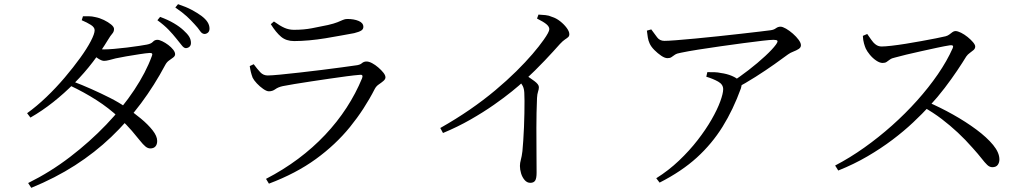

<svg xmlns="http://www.w3.org/2000/svg" viewBox="-20 -835 4940 921"><path d="M872 -604Q862 -604 851.5 -618Q841 -632 825 -651Q810 -670 789 -692Q768 -714 735 -738L748 -754Q786 -740 814 -723.5Q842 -707 860 -690Q879 -673 887.5 -659Q896 -645 896 -629Q896 -618 889.5 -611.5Q883 -605 872 -604ZM115 43Q222 -10 316.5 -82.5Q411 -155 489.5 -237Q568 -319 624 -403.5Q680 -488 708 -565Q716 -582 698 -581Q681 -580 649 -575Q617 -570 584.5 -564.5Q552 -559 535 -555Q519 -551 504.5 -547Q490 -543 479 -543Q468 -543 451 -554Q434 -565 417 -579L432 -603Q448 -600 459 -599Q470 -598 479 -598Q497 -598 527 -600.5Q557 -603 589.5 -607Q622 -611 648 -615Q674 -619 684 -621Q705 -625 713.5 -634.5Q722 -644 735 -644Q744 -644 758.5 -637Q773 -630 787 -619.5Q801 -609 810.5 -597Q820 -585 820 -575Q820 -566 810.5 -559Q801 -552 790.5 -544.5Q780 -537 773 -524Q721 -426 656.5 -339.5Q592 -253 513.5 -178Q435 -103 340 -42Q245 19 130 66ZM701 -123Q689 -123 677.5 -132.5Q666 -142 651 -161Q636 -180 612.5 -207.5Q589 -235 552 -270Q502 -317 442.5 -355Q383 -393 315 -425L328 -445Q373 -428 419 -407.5Q465 -387 507.5 -365.5Q550 -344 583 -321Q621 -295 655.5 -266.5Q690 -238 712 -210Q734 -182 734 -159Q734 -142 725.5 -132.5Q717 -123 701 -123ZM110 -292Q156 -325 202.5 -369.5Q249 -414 290.5 -463Q332 -512 364.5 -557Q397 -602 415.5 -637.5Q434 -673 434 -690Q434 -704 416 -715.5Q398 -727 372 -738L378 -757Q391 -757 406 -757Q421 -757 437 -753Q458 -749 478.5 -739Q499 -729 513 -717.5Q527 -706 527 -696Q527 -683 518.5 -673.5Q510 -664 498 -644Q466 -591 425.5 -538Q385 -485 336.5 -436Q288 -387 235 -345Q182 -303 126 -271ZM962 -672Q949 -672 939.5 -686.5Q930 -701 913 -719Q896 -738 876 -756.5Q856 -775 821 -799L834 -815Q873 -802 900 -787.5Q927 -773 946 -759Q966 -744 975.5 -729Q985 -714 985 -698Q985 -686 978.5 -679.5Q972 -673 962 -672Z M1256 23Q1339 -20 1410 -73Q1481 -126 1539.5 -188Q1598 -250 1642.5 -318.5Q1687 -387 1717 -460Q1724 -479 1705 -476Q1680 -474 1642 -469Q1604 -464 1560 -457.5Q1516 -451 1472.5 -444.5Q1429 -438 1393 -432Q1357 -426 1337 -422Q1314 -417 1300.5 -407Q1287 -397 1270 -397Q1259 -397 1242.5 -408.5Q1226 -420 1212 -435Q1198 -450 1192 -462Q1187 -475 1183.5 -489Q1180 -503 1178 -518L1197 -527Q1214 -504 1228.5 -488.5Q1243 -473 1264 -473Q1281 -473 1323 -477Q1365 -481 1417.5 -487Q1470 -493 1523 -499.5Q1576 -506 1619.5 -512Q1663 -518 1684 -521Q1706 -523 1715.5 -531.5Q1725 -540 1738 -540Q1750 -540 1765 -532Q1780 -524 1794.5 -511.5Q1809 -499 1819 -486.5Q1829 -474 1829 -464Q1829 -455 1819 -446.5Q1809 -438 1797 -430Q1785 -422 1778 -409Q1728 -311 1659 -226Q1590 -141 1495 -72Q1400 -3 1270 46ZM1391 -638Q1353 -638 1328.5 -658.5Q1304 -679 1279 -719L1294 -732Q1323 -711 1344.5 -701.5Q1366 -692 1390 -692Q1437 -692 1476 -699.5Q1515 -707 1553 -715Q1583 -722 1599 -728.5Q1615 -735 1625 -739.5Q1635 -744 1646 -744Q1678 -744 1700.5 -734.5Q1723 -725 1723 -706Q1723 -695 1713 -688.5Q1703 -682 1679 -676Q1651 -671 1616 -664.5Q1581 -658 1541.5 -651.5Q1502 -645 1463 -641.5Q1424 -638 1391 -638Z M2092 -221Q2168 -264 2234 -309.5Q2300 -355 2356 -402Q2412 -449 2456.5 -493Q2501 -537 2534 -575.5Q2567 -614 2588 -644Q2615 -682 2615 -695Q2615 -707 2601.5 -718.5Q2588 -730 2556 -746L2563 -765Q2580 -764 2596.5 -762.5Q2613 -761 2628 -754Q2648 -748 2667 -733Q2686 -718 2698.5 -701Q2711 -684 2711 -671Q2711 -662 2705.5 -657Q2700 -652 2690 -645.5Q2680 -639 2666 -624Q2636 -590 2593 -544.5Q2550 -499 2493 -446Q2473 -427 2436 -397Q2399 -367 2349 -332Q2299 -297 2237 -261.5Q2175 -226 2105 -197ZM2524 42Q2508 42 2496.5 28.5Q2485 15 2479.5 -3.5Q2474 -22 2474 -39Q2474 -53 2478.5 -69Q2483 -85 2486 -110Q2488 -130 2490 -160.5Q2492 -191 2493.5 -225Q2495 -259 2495.5 -292Q2496 -325 2496 -351Q2496 -377 2495 -390Q2494 -409 2488 -421.5Q2482 -434 2465 -453L2495 -479Q2522 -462 2543.5 -446Q2565 -430 2565 -417Q2565 -407 2561 -395.5Q2557 -384 2556 -365Q2553 -293 2553 -222Q2553 -151 2553.5 -94Q2554 -37 2554 -7Q2554 21 2547 31.5Q2540 42 2524 42Z M3484 -437Q3527 -465 3571 -499Q3615 -533 3650.5 -566Q3686 -599 3702 -621Q3712 -635 3709 -639.5Q3706 -644 3690 -644Q3676 -644 3637 -639.5Q3598 -635 3545.5 -628Q3493 -621 3436.5 -613Q3380 -605 3329.5 -597Q3279 -589 3246 -582Q3227 -579 3217.5 -572.5Q3208 -566 3201 -561Q3194 -556 3182 -556Q3169 -556 3152 -567.5Q3135 -579 3119 -595Q3103 -611 3096 -627Q3090 -640 3087.5 -655.5Q3085 -671 3083 -688L3104 -694Q3120 -672 3132.5 -655.5Q3145 -639 3167 -639Q3183 -639 3222.5 -642Q3262 -645 3314.5 -650Q3367 -655 3424 -661Q3481 -667 3533.5 -673Q3586 -679 3624.5 -683.5Q3663 -688 3677 -690Q3692 -692 3702 -699.5Q3712 -707 3724 -707Q3734 -707 3750.5 -697.5Q3767 -688 3783.5 -673.5Q3800 -659 3811 -644Q3822 -629 3822 -618Q3822 -607 3811 -600Q3800 -593 3785.5 -587.5Q3771 -582 3760 -574Q3736 -556 3695 -527Q3654 -498 3604.5 -466.5Q3555 -435 3504 -408ZM3128 20Q3187 -17 3237 -64.5Q3287 -112 3326.5 -163Q3366 -214 3393.5 -262Q3421 -310 3435 -348.5Q3449 -387 3449 -407Q3449 -430 3425 -443.5Q3401 -457 3368 -467L3373 -489Q3395 -489 3409.5 -488.5Q3424 -488 3437 -485Q3467 -481 3490.5 -471Q3514 -461 3525 -449Q3534 -441 3536.5 -433.5Q3539 -426 3534 -411Q3497 -309 3446 -227Q3395 -145 3322.5 -79Q3250 -13 3144 41Z M3986 -41Q4057 -78 4126 -127Q4195 -176 4259 -233Q4323 -290 4379 -352.5Q4435 -415 4479 -479Q4523 -543 4550 -604Q4557 -620 4538 -618Q4512 -614 4475 -606Q4438 -598 4399.5 -589.5Q4361 -581 4327.5 -573Q4294 -565 4273 -559Q4258 -556 4249 -549.5Q4240 -543 4233 -538Q4226 -533 4214 -533Q4200 -533 4183 -544.5Q4166 -556 4152.5 -572.5Q4139 -589 4133 -602Q4129 -611 4124.5 -626.5Q4120 -642 4119 -663L4140 -672Q4149 -660 4158.5 -645.5Q4168 -631 4180.5 -621.5Q4193 -612 4209 -612Q4225 -612 4256 -615.5Q4287 -619 4324.5 -625Q4362 -631 4400 -638Q4438 -645 4469 -651Q4500 -657 4516 -661Q4527 -664 4534.5 -670Q4542 -676 4549 -681Q4556 -686 4563 -686Q4574 -686 4590 -678Q4606 -670 4621.5 -657.5Q4637 -645 4647.5 -632.5Q4658 -620 4658 -612Q4658 -602 4650 -595Q4642 -588 4632 -581Q4622 -574 4615 -564Q4598 -536 4571.5 -496.5Q4545 -457 4511.5 -413Q4478 -369 4439 -327Q4405 -290 4360.5 -248Q4316 -206 4261 -164.5Q4206 -123 4141 -85Q4076 -47 4001 -17ZM4740 -33Q4727 -33 4715.5 -44Q4704 -55 4688.5 -75Q4673 -95 4646 -125Q4611 -165 4574.5 -199Q4538 -233 4497.5 -264Q4457 -295 4407 -323L4427 -347Q4490 -320 4551.5 -285.5Q4613 -251 4663.5 -213.5Q4714 -176 4744 -139.5Q4774 -103 4774 -70Q4774 -55 4766 -44Q4758 -33 4740 -33Z"/></svg>

Font: Noto Serif HK ExtraLight
Style: Regular
Weight: 400
Version: Version 2.002-H1;hotconv 1.1.0;makeotfexe 2.6.0